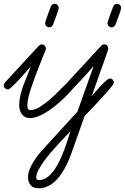

<svg xmlns="http://www.w3.org/2000/svg" viewBox="-67 -625 664 1021"><path d="M431.2 -273.9Q426.3 -268.6 415.3 -256.1Q404.3 -243.7 390.4 -228Q376.5 -212.4 361.6 -196.5Q346.7 -180.7 334.5 -168.9L332.5 -166.5Q320.8 -152.8 304.2 -134.8Q287.6 -116.7 267.6 -97.9Q247.6 -79.1 225.1 -61Q202.6 -43 179.9 -28.8Q157.2 -14.6 135 -5.9Q112.8 2.9 92.8 2.9Q77.6 2.9 66.9 -2.7Q56.2 -8.3 49.1 -17.8Q42 -27.3 38.6 -39.8Q35.2 -52.2 35.2 -65.9Q35.2 -92.3 41.5 -118.7Q47.9 -145 57.1 -170.7Q66.4 -196.3 77.1 -221.4Q87.9 -246.6 96.7 -271Q92.3 -266.6 82.8 -255.9Q73.2 -245.1 61.3 -231.4Q49.3 -217.8 35.9 -203.4Q22.5 -189 10.5 -177Q-1.5 -165 -10.7 -157.2Q-20 -149.4 -23.9 -149.4Q-32.2 -149.4 -39.6 -155.3Q-46.9 -161.1 -46.9 -170.4Q-46.9 -179.2 -41 -186L139.6 -381.8Q146.5 -388.7 156.2 -388.7Q165 -388.7 171.1 -381.8Q177.2 -375 177.2 -366.7Q177.2 -364.3 176.8 -362.5Q176.3 -360.8 175.3 -358.4Q169.9 -344.2 160.6 -321.5Q151.4 -298.8 140.6 -271.7Q129.9 -244.6 118.9 -215.3Q107.9 -186 98.9 -158.4Q89.8 -130.9 84.2 -107.2Q78.6 -83.5 78.6 -67.9Q78.6 -63.5 78.9 -58.3Q79.1 -53.2 80.6 -49.1Q82 -44.9 85.4 -42.2Q88.9 -39.6 94.7 -39.6Q117.7 -39.6 144.5 -56.2Q171.4 -72.8 198 -95.9Q224.6 -119.1 248.5 -143.8Q272.5 -168.5 289.6 -184.6Q289.6 -185.1 290.5 -186L471.7 -382.3Q478.5 -389.2 486.3 -389.2Q498 -389.2 503.4 -382.1Q508.8 -375 508.8 -364.3Q508.8 -363.8 505.4 -353.5Q502 -343.3 496.1 -326.4Q490.2 -309.6 482.7 -288.3Q475.1 -267.1 467 -244.6Q459 -222.2 451.2 -200Q443.4 -177.7 437 -159.7Q430.7 -141.6 426.3 -128.9Q421.9 -116.2 420.4 -112.8Q424.3 -117.2 431.6 -126Q439 -134.8 448 -145.3Q457 -155.8 467 -166.7Q477.1 -177.7 486.6 -186.8Q496.1 -195.8 504.2 -201.7Q512.2 -207.5 517.6 -207.5Q526.9 -207.5 532.7 -200.7Q538.6 -193.8 538.6 -185.1Q538.6 -180.7 528.3 -167.2Q518.1 -153.8 502.4 -136Q486.8 -118.2 468 -97.9Q449.2 -77.6 431.9 -59.3Q414.6 -41 401.1 -27.1Q387.7 -13.2 382.8 -7.8L313 189.5Q306.2 208.5 297.1 229.5Q288.1 250.5 276.6 271.2Q265.1 292 251 311Q236.8 330.1 219.7 344.5Q202.6 358.9 182.4 367.4Q162.1 376 138.7 376Q109.9 376 95.9 360.1Q82 344.2 82 317.9Q82 297.4 90.6 275.6Q99.1 253.9 112.3 233.2Q125.5 212.4 140.6 193.8Q155.8 175.3 168.9 161.1L344.7 -31.2ZM307.6 73.2Q300.3 81.5 283.9 98.1Q267.6 114.7 247.3 136.5Q227.1 158.2 205.6 183.3Q184.1 208.5 166.3 232.9Q148.4 257.3 137 279.8Q125.5 302.2 125.5 318.4Q125.5 332.5 140.1 332.5Q164.1 332.5 184.3 317.6Q204.6 302.7 221.4 279.1Q238.3 255.4 251.7 226.1Q265.1 196.8 275.9 168Q286.6 139.2 294.4 113.8Q302.2 88.4 307.6 73.2ZM223.1 -605Q232.4 -605 238.8 -598.6Q245.1 -592.3 245.1 -583Q245.1 -578.1 241.2 -565.9Q237.3 -553.7 232.2 -539.8Q227.1 -525.9 222.2 -512.9Q217.3 -500 215.3 -494.1Q212.9 -487.3 207 -483.4Q201.2 -479.5 194.3 -479.5Q185.5 -479.5 179.2 -486.1Q172.9 -492.7 172.9 -501.5Q172.9 -504.9 177 -517.3Q181.2 -529.8 186.3 -544.4Q191.4 -559.1 196.5 -572.3Q201.7 -585.4 203.1 -590.3Q205.6 -596.7 210.9 -600.8Q216.3 -605 223.1 -605ZM555.2 -604.5Q564.5 -604.5 570.8 -598.4Q577.1 -592.3 577.1 -583Q577.1 -578.1 573.2 -565.9Q569.3 -553.7 564.2 -539.8Q559.1 -525.9 554 -512.9Q548.8 -500 546.9 -494.1Q544.4 -487.8 539.1 -483.6Q533.7 -479.5 526.9 -479.5Q518.1 -479.5 511.5 -485.6Q504.9 -491.7 504.9 -500.5Q504.9 -504.9 508.8 -517.3Q512.7 -529.8 517.8 -544.2Q522.9 -558.6 528.1 -571.8Q533.2 -585 535.2 -590.3Q540.5 -604.5 555.2 -604.5Z"/></svg>

Font: Helvetia Verbundene
Style: Regular
Weight: 400
Designer: Peter Wiegel, original typeface by Carl Albert Fahrenwaldt 1901
Foundry: Peter Wiegel
Version: Version 2.000